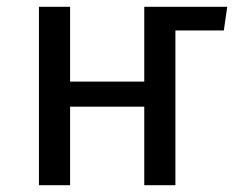

<svg xmlns="http://www.w3.org/2000/svg" viewBox="-20 -547 691 567"><path d="M641 -457H498L406 -527H651ZM498 0H406V-232H187V0H95V-527H187V-306H406V-527H498Z"/></svg>

Font: Fira Sans Variable
Style: Regular
Weight: 400
Designer: Carrois Corporate & Edenspiekermann AG
Foundry: Carrois Corporate GbR & Edenspiekermann AG
Version: Version 4.202